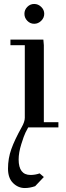

<svg xmlns="http://www.w3.org/2000/svg" viewBox="-20 -637 332 960"><path d="M20 206.1Q20 155.3 36.6 108.6Q53.2 62 87.9 0Q104 -28.3 104 -47.9V-411.1H32.2V-439H196.8L199.2 -411.1V-25.9H272V0H121.1Q115.7 9.3 107.7 25.4Q99.6 41.5 86.4 84Q73.2 126.5 73.2 160.2Q73.2 237.8 132.8 237.8Q155.8 237.8 178.2 230L199.2 248L155.8 293.9Q128.9 303.2 104 303.2Q70.8 303.2 45.4 278.3Q20 253.4 20 206.1ZM116.5 -533Q102.1 -547.9 102.1 -567.9Q102.1 -587.9 116.5 -602.5Q130.9 -617.2 150.9 -617.2Q170.9 -617.2 186 -602.5Q201.2 -587.9 201.2 -567.9Q201.2 -547.9 186 -533Q170.9 -518.1 150.9 -518.1Q130.9 -518.1 116.5 -533Z"/></svg>

Font: Dehuti
Style: Bold
Weight: 700
Version: Version 1.2